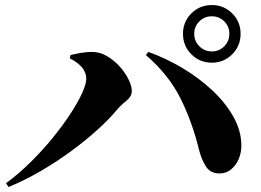

<svg xmlns="http://www.w3.org/2000/svg" viewBox="-20 -794 1040 766"><path d="M825.2 -543.9Q776.9 -543.9 743.4 -577.4Q710 -610.8 710 -659.2Q710 -707 743.4 -740.5Q776.9 -773.9 825.2 -773.9Q873 -773.9 906.5 -740.5Q939.9 -707 939.9 -659.2Q939.9 -610.8 906.5 -577.4Q873 -543.9 825.2 -543.9ZM825.2 -729Q795.9 -729 775.4 -708.7Q754.9 -688.5 754.9 -659.2Q754.9 -629.9 775.4 -609.4Q795.9 -588.9 825.2 -588.9Q854.5 -588.9 874.8 -609.4Q895 -629.9 895 -659.2Q895 -688.5 874.8 -708.7Q854.5 -729 825.2 -729ZM324.2 -480Q324.2 -527.8 258.8 -561L261.2 -574.2Q277.3 -578.6 301.8 -582.8Q326.2 -586.9 347.2 -586.9Q377.9 -586.9 406.5 -570.3Q435.1 -553.7 457.5 -528.6Q480 -503.4 492.9 -477.1Q505.9 -450.7 505.9 -431.2Q505.9 -409.2 484.4 -392.1Q462.9 -375 444.8 -354Q414.1 -316.9 367.2 -274.7Q320.3 -232.4 262.7 -190.2Q205.1 -147.9 141.6 -111.1Q78.1 -74.2 14.2 -47.9L3.9 -63Q55.2 -100.6 102.5 -147.5Q149.9 -194.3 190.2 -243.9Q230.5 -293.5 260.5 -339.4Q290.5 -385.3 307.4 -422.1Q324.2 -459 324.2 -480ZM942.9 -214.8Q943.4 -186.5 932.9 -160.9Q922.4 -135.3 902.8 -118.9Q883.3 -102.5 857.9 -102.1Q821.3 -101.1 803 -127.9Q784.7 -154.8 773.9 -196.8Q747.1 -307.1 700 -401.6Q652.8 -496.1 562 -574.2L571.8 -586.9Q641.6 -562 707.3 -522.9Q772.9 -483.9 825.9 -434.6Q878.9 -385.3 910.6 -329.3Q942.4 -273.4 942.9 -214.8Z"/></svg>

Font: Source Han Serif JP Heavy
Style: Regular
Weight: 900
Designer: Ryoko NISHIZUKA  (kana & ideographs); Frank Grießhammer (Latin, Greek & Cyrillic); Wenlong ZHANG  (bopomofo); Sandoll Co
Foundry: Adobe Systems Incorporated
Version: Version 1.001;PS 1.001;hotconv 16.6.54;makeotf.lib2.5.65590